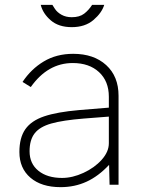

<svg xmlns="http://www.w3.org/2000/svg" viewBox="-20 -762 594 792"><path d="M60 -135Q60 -194 84.5 -229Q109 -264 162 -282Q215 -300 307 -308L429 -318V-363Q429 -427 388.5 -464.5Q348 -502 280 -502Q177 -502 107 -403L73 -424Q108 -477 160.5 -508.5Q213 -540 282 -540Q367 -540 418 -493.5Q469 -447 469 -367V0H432L430 -82Q386 -35 337 -12.5Q288 10 230 10Q151 10 105.5 -29Q60 -68 60 -135ZM429 -171V-281L326 -273Q239 -266 191.5 -252.5Q144 -239 123 -212Q102 -185 102 -138Q102 -87 138.5 -57.5Q175 -28 236 -28Q279 -28 324.5 -49Q370 -70 399.5 -103Q429 -136 429 -171ZM276 -650Q222 -650 189.5 -678Q157 -706 148 -742H196Q197 -740 206.5 -725.5Q216 -711 234 -701Q252 -691 276 -691Q308 -691 327 -705.5Q346 -720 360 -742H410Q400 -709 365.5 -679.5Q331 -650 276 -650Z"/></svg>

Font: Morrison Thin
Style: Regular
Weight: 100
Designer: Pablo Impallari, Rodrigo Fuenzalida (Modified by Dan O. Williams)
Version: Version 0.03;June 6, 2019;FontCreator 11.5.0.2425 64-bit; tt